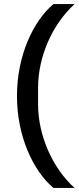

<svg xmlns="http://www.w3.org/2000/svg" viewBox="-20 -780 384 938"><path d="M63 -311Q63 -384 76.5 -451Q90 -518 114 -576Q138 -634 170.5 -681Q203 -728 241 -760H344Q303 -722 270 -675Q237 -628 214 -575Q191 -522 178.5 -465Q166 -408 166 -351V-271Q166 -214 178.5 -157Q191 -100 214 -47Q237 6 270 53.5Q303 101 344 138H241Q203 106 170.5 59Q138 12 114 -46Q90 -104 76.5 -171Q63 -238 63 -311Z"/></svg>

Font: IBM Plex Thai Medium
Style: Regular
Weight: 500
Designer: Mike Abbink, Paul van der Laan, Pieter van Rosmalen, Ben Mitchell, Mark Frömberg
Foundry: Bold Monday
Version: Version 1.0